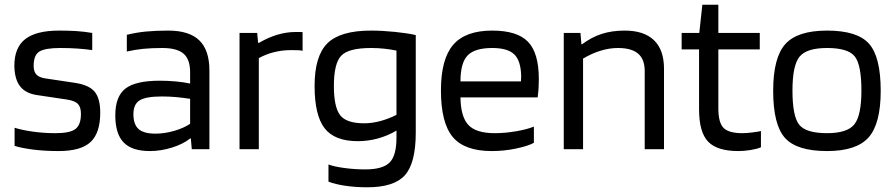

<svg xmlns="http://www.w3.org/2000/svg" viewBox="-20 -634 3806 816"><path d="M236 -430Q172 -430 147.5 -415Q123 -400 123 -354Q123 -330 134.5 -317.5Q146 -305 171 -301L298 -282Q358 -273 382 -244.5Q406 -216 406 -155Q406 -69 365 -30.5Q324 8 229 8Q172 8 123 2Q74 -4 42 -14V-91Q74 -81 120.5 -74.5Q167 -68 216 -68Q278 -68 301 -86Q324 -104 324 -150Q324 -179 311 -192.5Q298 -206 264 -211L137 -230Q89 -237 65.5 -267Q42 -297 41 -354Q41 -432 87.5 -468Q134 -504 231 -504Q271 -504 303.5 -502Q336 -500 372 -494V-421Q346 -425 311 -427.5Q276 -430 236 -430Z M617 8Q541 8 505.5 -28.5Q470 -65 470 -144Q470 -224 513 -257.5Q556 -291 659 -291Q693 -291 726 -288Q759 -285 788 -279V-327Q788 -382 760 -406Q732 -430 670 -430Q624 -430 589 -426.5Q554 -423 519 -415V-486Q559 -496 600.5 -500Q642 -504 695 -504Q784 -504 827 -462.5Q870 -421 870 -334V0H795L791 -46H789Q759 -22 711.5 -7Q664 8 617 8ZM668 -224Q600 -224 573.5 -207.5Q547 -191 547 -149Q547 -105 569 -85.5Q591 -66 641 -66Q680 -66 721 -78Q762 -90 788 -108V-214Q755 -219 726.5 -221.5Q698 -224 668 -224Z M1080 0H998V-494H1073L1077 -452H1081Q1120 -475 1159 -486.5Q1198 -498 1236 -498Q1252 -498 1257.5 -498Q1263 -498 1266 -497V-418Q1259 -420 1248.5 -420.5Q1238 -421 1216 -421Q1180 -421 1145.5 -412.5Q1111 -404 1080 -387Z M1541 162Q1491 162 1447.5 155.5Q1404 149 1376 138V65Q1399 74 1443.5 80Q1488 86 1532 86Q1607 86 1636 56.5Q1665 27 1665 -48V-79Q1628 -57 1586 -45.5Q1544 -34 1501 -34Q1402 -34 1359.5 -89Q1317 -144 1317 -269Q1317 -396 1371.5 -450Q1426 -504 1557 -504Q1604 -504 1658 -498.5Q1712 -493 1747 -485V-71Q1747 59 1701 110.5Q1655 162 1541 162ZM1557 -430Q1461 -430 1430 -397Q1399 -364 1399 -269Q1399 -179 1425.5 -144.5Q1452 -110 1528 -110Q1561 -110 1596.5 -119.5Q1632 -129 1665 -146V-419Q1641 -424 1613.5 -427Q1586 -430 1557 -430Z M2249 -96V-27Q2223 -13 2172.5 -2.5Q2122 8 2070 8Q1954 8 1904 -52Q1854 -112 1854 -250Q1854 -383 1906 -443.5Q1958 -504 2072 -504Q2178 -504 2224 -456.5Q2270 -409 2270 -298Q2270 -278 2269 -261Q2268 -244 2265 -220H1937Q1938 -138 1970.5 -103Q2003 -68 2083 -68Q2126 -68 2173 -76Q2220 -84 2249 -96ZM2195 -309Q2194 -375 2166 -402.5Q2138 -430 2072 -430Q1998 -430 1967.5 -398.5Q1937 -367 1937 -288H2194Q2194 -290 2194.5 -297.5Q2195 -305 2195 -309Z M2458 0H2376V-494H2447L2451 -446H2454Q2494 -476 2537.5 -490Q2581 -504 2635 -504Q2717 -504 2759.5 -463Q2802 -422 2802 -342V0H2720V-332Q2720 -382 2692 -406Q2664 -430 2606 -430Q2570 -430 2532.5 -418.5Q2495 -407 2458 -385Z M3214 -77V-8Q3198 -1 3170.5 3.5Q3143 8 3118 8Q3028 8 2989.5 -32Q2951 -72 2951 -170V-424H2877V-494H2952L2965 -614H3033V-494H3209V-424H3033V-173Q3033 -112 3055.5 -90Q3078 -68 3135 -68Q3153 -68 3176.5 -71Q3200 -74 3214 -77Z M3723 -248Q3723 -108 3671.5 -50Q3620 8 3495 8Q3366 8 3316 -48Q3266 -104 3266 -248Q3266 -389 3317.5 -446.5Q3369 -504 3495 -504Q3624 -504 3673.5 -448Q3723 -392 3723 -248ZM3348 -249Q3348 -139 3377 -103.5Q3406 -68 3495 -68Q3581 -68 3611 -105.5Q3641 -143 3641 -249Q3641 -359 3612.5 -394.5Q3584 -430 3495 -430Q3408 -430 3378 -393Q3348 -356 3348 -249Z"/></svg>

Font: Blinker
Style: Regular
Weight: 400
Designer: Juergen Huber
Foundry: supertype
Version: Version 1.017;hotconv 1.0.117;makeotfexe 2.5.65602